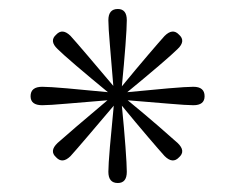

<svg xmlns="http://www.w3.org/2000/svg" viewBox="-20 -714 523 427"><path d="M262 -332Q262 -307 242 -307Q221 -307 221 -332Q221 -347 224.5 -388Q228 -429 233 -479Q200 -440 173.5 -409Q147 -378 137 -367Q119 -349 105 -364Q89 -378 108 -396Q119 -406 150 -432.5Q181 -459 219 -491Q169 -487 129 -483.5Q89 -480 74 -480Q48 -480 48 -500Q48 -521 74 -521Q89 -521 129.5 -517.5Q170 -514 220 -509Q181 -541 150 -567.5Q119 -594 108 -605Q89 -623 105 -637Q119 -652 137 -634Q147 -623 173.5 -592Q200 -561 232 -523Q228 -573 224.5 -613Q221 -653 221 -669Q221 -694 242 -694Q262 -694 262 -669Q262 -653 259 -613Q256 -573 251 -522Q283 -561 309.5 -592Q336 -623 346 -634Q364 -652 378 -637Q394 -623 375 -605Q364 -594 333 -567.5Q302 -541 263 -509Q313 -514 354 -517.5Q395 -521 410 -521Q435 -521 435 -500Q435 -480 410 -480Q395 -480 354.5 -483.5Q314 -487 264 -491Q303 -459 333.5 -432.5Q364 -406 375 -396Q394 -378 378 -364Q364 -349 346 -367Q336 -378 309.5 -409Q283 -440 251 -479Q256 -429 259 -388Q262 -347 262 -332Z"/></svg>

Font: Montagu Slab 16pt Light
Style: Regular
Weight: 300
Designer: Florian Karsten
Foundry: Florian Karsten
Version: Version 1.000; ttfautohint (v1.8.3)